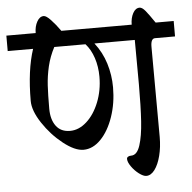

<svg xmlns="http://www.w3.org/2000/svg" viewBox="-63 -742 853 854"><g transform="rotate(-5 363.5 -315.0)"><path d="M591.3 -689.5Q602.5 -689.5 616.7 -672.4Q630.9 -655.3 656.7 -617.2H737.3V-548.3H647.9Q628.9 -548.3 628.9 -511.7V-502L630.4 -108.4Q630.4 -63.5 620.6 -25.1Q610.8 13.2 594 35.9Q577.1 58.6 556.2 58.6Q543 58.6 523.9 44.2Q504.9 29.8 491 10Q477.1 -9.8 477.1 -23.9Q477.1 -30.3 482.7 -33.7Q488.3 -37.1 497.1 -37.1Q522.9 -37.1 536.4 -77.9Q549.8 -118.7 554.2 -185.3Q558.6 -252 558.6 -350.1Q558.6 -415 558.1 -448.2L557.6 -548.3H377.4Q410.6 -505.9 426.8 -453.9Q442.9 -401.9 442.9 -346.7Q442.9 -276.4 421.9 -215.3Q400.9 -154.3 365.5 -117.9Q330.1 -81.5 288.1 -81.5Q249.5 -81.5 198.2 -122.1Q147 -162.6 109.9 -218.8Q72.8 -274.9 72.8 -318.4Q72.8 -455.6 103.5 -548.3H-9.8V-617.2H121.1Q121.1 -646.5 133.1 -668Q145 -689.5 163.1 -689.5Q174.3 -689.5 194.1 -668.7Q213.9 -647.9 235.8 -617.2H549.8Q549.8 -646.5 561.3 -668Q572.8 -689.5 591.3 -689.5ZM337.4 -548.3H198.2Q176.8 -507.8 166.7 -464.8Q156.7 -421.9 154.3 -380.4Q151.9 -338.9 151.9 -276.9Q151.9 -228.5 173.3 -199.5Q194.8 -170.4 235.8 -170.4Q275.4 -170.4 310.1 -201.7Q344.7 -232.9 365.7 -285.6Q386.7 -338.4 386.7 -399.4Q386.7 -444.3 373.8 -483.4Q360.8 -522.5 337.4 -548.3Z"/></g></svg>

Font: Dekko
Style: Regular
Weight: 400
Designer: Multiple
Foundry: Sorkin Type
Version: Version 2.001